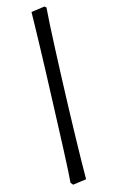

<svg xmlns="http://www.w3.org/2000/svg" viewBox="-200 -846 699 1160"><g transform="rotate(-20 149.5 -266.5)"><path d="M53.1 269.1 41.7 253.2Q46.2 228.9 53.7 177.2Q61.2 125.5 70.2 54.7Q79.2 -16.2 89.7 -98.8Q100.2 -181.5 110.9 -267.9Q121.7 -354.3 132 -437.4Q142.2 -520.5 150.5 -592.6Q158.7 -664.6 164.7 -718Q170.7 -771.3 173.3 -797.5L257.9 -801.6L267.7 -792.2Q260.8 -752.9 251.6 -688.2Q242.5 -623.4 231.7 -541.7Q221 -459.9 209.5 -369.2Q198 -278.5 187 -186.5Q175.9 -94.4 166.4 -9.2Q156.8 76 149.3 146.9Q141.7 217.7 137.7 265Z"/></g></svg>

Font: Labrada
Style: Italic
Weight: 400
Italic angle: -7°
Designer: Mercedes Jáuregui
Foundry: Omnibus-Type Team
Version: Version 1.000